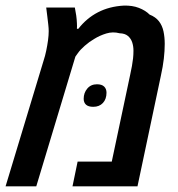

<svg xmlns="http://www.w3.org/2000/svg" viewBox="-47 -658 630 678"><path d="M-27.3 0 106.9 -443.8Q112.3 -460 116.2 -478.8Q120.1 -497.6 122.6 -515.6Q125 -533.7 125 -548.3Q125 -557.6 123.5 -571Q122.1 -584.5 120.1 -599.9Q118.2 -615.2 116.2 -631.3H217.3Q220.2 -617.2 222.2 -603Q224.1 -588.9 224.6 -576.2Q225.1 -570.8 224.9 -565.9Q224.6 -561 224.6 -556.2H229.5Q258.8 -593.8 298.8 -614.5Q338.9 -635.3 389.6 -638.2Q420.4 -639.2 443.6 -630.1Q466.8 -621.1 481.4 -606.4Q502.4 -598.1 514.2 -583Q525.9 -567.9 530.3 -547.4Q534.7 -526.9 534.7 -502.9Q534.7 -478.5 531.5 -450.7Q528.3 -422.9 521 -390.1L438.5 0H209L227.1 -87.4H347.7L412.6 -393.6Q416.5 -410.6 418.9 -424.8Q421.4 -439 422.9 -452.1Q424.3 -465.3 424.3 -479Q424.3 -495.1 419.7 -508.8Q415 -522.5 404.5 -531.2Q394 -540 375.5 -540.5Q351.6 -546.9 328.4 -539.8Q305.2 -532.7 285.6 -520.5Q268.1 -510.3 252.2 -496.3Q236.3 -482.4 227.5 -469.7L219.2 -458L81.1 0ZM282.2 -280.8Q265.1 -280.8 256.8 -288.3Q248.5 -295.9 248.5 -309.1Q248.5 -330.1 261.2 -345.2Q273.9 -360.4 295.4 -360.4Q312.5 -360.4 320.8 -352.3Q329.1 -344.2 329.1 -330.6Q329.1 -308.1 316.4 -294.4Q303.7 -280.8 282.2 -280.8Z"/></svg>

Font: Open Sans SemiCondensed SemiBold
Style: Italic
Weight: 600
Width: 4
Italic angle: -12°
Designer: Monotype Design Team
Foundry: Monotype Imaging Inc.
Version: Version 3.000